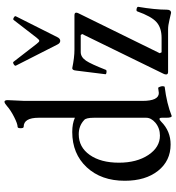

<svg xmlns="http://www.w3.org/2000/svg" viewBox="15 -780 781 851"><g transform="rotate(-90 405.5 -354.5)"><path d="M316.9 16.1Q309.1 16.1 309.1 -7.8V-26.9Q309.1 -38.1 304.2 -38.1Q299.3 -38.1 292 -30.8Q250 11.2 190.9 11.2Q118.2 11.2 74 -44.4Q29.8 -100.1 29.8 -191.9Q29.8 -296.4 89.6 -360.6Q149.4 -424.8 246.1 -424.8Q283.2 -424.8 309.1 -413.1V-573.2Q309.1 -640.1 269 -640.1Q262.7 -640.1 262.7 -653.6Q262.7 -667 269 -667Q282.2 -667 312.5 -682.4Q342.8 -697.8 360.8 -713.9Q373.5 -725.1 379.9 -725.1Q387.2 -725.1 387.2 -710.9Q383.8 -649.4 383.8 -636.2V-113.8Q383.8 -41 418.9 -41Q423.3 -41 440.9 -43.9Q442.9 -44.4 444.8 -40Q450.7 -27.8 448.2 -18.6Q447.8 -15.6 445.8 -15.1Q371.6 -5.9 316.9 16.1ZM632.8 -492.2 540 -674.8Q538.1 -679.2 546.1 -684.1Q554.2 -689 557.1 -685.1L636.2 -583Q645.5 -570.8 649.9 -570.8Q654.8 -570.8 664.1 -583L742.2 -684.1Q745.1 -688.5 753.2 -683.8Q761.2 -679.2 758.8 -674.8L667 -492.2Q660.6 -478 649.9 -478Q639.2 -478 632.8 -492.2ZM773.9 13.2Q772.5 13.2 742.2 5.9Q718.3 0 700.2 0H512.2Q501 0 501 -8.8Q501 -14.2 503.9 -20L680.2 -380.9L675.8 -387.2H600.1Q578.1 -387.2 562 -363.8Q547.4 -342.3 521 -274.9Q520.5 -273.9 518.3 -273.2Q516.1 -272.5 513.2 -272.7Q510.3 -272.9 507.6 -273.4Q504.9 -273.9 503.2 -275.1Q501.5 -276.4 502 -277.8L518.1 -407.2Q519.5 -424.8 528.8 -424.8Q576.2 -415 610.8 -415H763.2Q774.9 -415 774.9 -407.2Q774.9 -402.8 772 -397L595.2 -37.1L599.1 -28.8H663.1Q707.5 -28.8 732.9 -51.3Q758.3 -73.7 780.8 -137.2Q781.7 -140.1 786.9 -140.1Q792 -140.1 796.6 -137.9Q801.3 -135.7 800.8 -132.8Q788.1 -57.6 788.1 -5.9Q788.1 13.2 773.9 13.2ZM230 -36.1Q262.7 -36.1 287.1 -56.2Q309.1 -75.2 309.1 -97.2V-328.1Q309.1 -364.3 298.8 -372.1Q273.4 -396 235.8 -396Q178.7 -396 144.3 -347.2Q109.9 -298.3 109.9 -217.8Q109.9 -139.2 144 -87.6Q178.2 -36.1 230 -36.1Z"/></g></svg>

Font: Junicode SmCond
Style: Regular
Weight: 400
Width: 4
Designer: Peter S. Baker
Version: Version 2.206